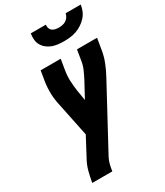

<svg xmlns="http://www.w3.org/2000/svg" viewBox="-231 -1049 986 1144"><g transform="rotate(-30 262.0 -477.5)"><path d="M52 0 53 -7Q59 -41 68 -75Q77 -109 94 -140L163 -270L115 -503Q106 -541 104.5 -581Q103 -621 109 -662L121 -735H259L247 -662Q241 -626 242.5 -591.5Q244 -557 249 -523L261 -450L319 -557Q332 -582 343.5 -608.5Q355 -635 359 -662L371 -735H509L497 -662Q491 -621 475.5 -581Q460 -541 439 -503L214 -86Q204 -67 199 -47Q194 -27 191 -7L190 0ZM329 -815Q308 -815 287.5 -817.5Q267 -820 248.5 -827Q230 -834 214.5 -846.5Q199 -859 189.5 -876Q180 -893 178.5 -913.5Q177 -934 180 -955H284Q282 -943 285.5 -931.5Q289 -920 298 -913Q307 -906 319 -903.5Q331 -901 343 -901Q355 -901 368 -903.5Q381 -906 392 -913Q403 -920 410.5 -931.5Q418 -943 420 -955H524Q521 -934 512.5 -913.5Q504 -893 488.5 -876Q473 -859 453.5 -846.5Q434 -834 413.5 -827Q393 -820 371.5 -817.5Q350 -815 329 -815Z"/></g></svg>

Font: Iosevka Term Curly Hv Obl
Style: Regular
Weight: 900
Italic angle: -9°
Designer: Belleve Invis
Foundry: Belleve Invis
Version: Version 32.3.0